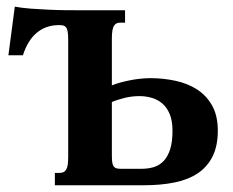

<svg xmlns="http://www.w3.org/2000/svg" viewBox="-20 -549 690 569"><path d="M425.3 -317.4Q462.9 -317.4 499 -309.8Q535.2 -302.2 563.2 -284.4Q591.3 -266.6 608.4 -236.6Q625.5 -206.5 625.5 -161.6Q625.5 -116.7 610.1 -85.7Q594.7 -54.7 566.4 -35.6Q538.1 -16.6 497.6 -8.3Q457 0 407.2 0H142.6V-36.6H156.2Q162.6 -36.6 167.5 -38.6Q172.4 -40.5 175.8 -45.9Q179.2 -51.3 180.7 -60.5Q182.1 -69.8 182.1 -85V-431.2Q182.1 -446.3 180.7 -454.8Q179.2 -463.4 175.8 -467.8Q172.4 -472.2 167.5 -473.4Q162.6 -474.6 156.2 -474.6H151.4Q114.7 -473.6 88.4 -451.4Q62 -429.2 47.9 -385.3H4.9L23.9 -529.3Q44.9 -525.4 70.8 -523.4Q96.7 -521.5 123.3 -520.3Q149.9 -519 174.6 -518.8Q199.2 -518.6 217.8 -518.6H350.6V-481.9H337.4Q330.6 -481.9 325.9 -480Q321.3 -478 317.9 -472.7Q314.5 -467.3 313 -458Q311.5 -448.7 311.5 -433.6V-295.9Q323.2 -300.8 337.6 -304.7Q352.1 -308.6 367.4 -311.5Q382.8 -314.5 397.7 -315.9Q412.6 -317.4 425.3 -317.4ZM399.9 -48.8Q418.9 -48.8 435.5 -53.7Q452.1 -58.6 464.6 -71.5Q477.1 -84.5 484.1 -106.2Q491.2 -127.9 491.2 -161.6Q491.2 -190.4 483.2 -210.2Q475.1 -230 461.4 -241.9Q447.8 -253.9 429.9 -259Q412.1 -264.2 393.1 -264.2Q372.1 -264.2 351.1 -259.3Q330.1 -254.4 311.5 -246.6V-89.8Q311.5 -77.1 312.5 -69.1Q313.5 -61 316.4 -56.6Q319.3 -52.2 324.2 -50.5Q329.1 -48.8 337.4 -48.8Z"/></svg>

Font: Arian AMU Serif
Style: Bold
Weight: 700
Designer: Ruben Hakobyan (Tarumian)
Foundry: Ruben Hakobyan (Tarumian)
Version: Version 1.002